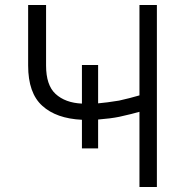

<svg xmlns="http://www.w3.org/2000/svg" viewBox="-20 -749 746 771"><path d="M458 -345Q503 -355 540 -366V-729H610V2H540V-300Q513 -292 459 -280Q425 -273 374 -269V-153H309V-268Q206 -273 150 -324Q93 -375 93 -486V-729H165V-486Q165 -407 203 -372Q242 -336 309 -333V-488H374V-334Q409 -337 458 -345Z"/></svg>

Font: Sinter Normal
Style: Regular
Weight: 350
Foundry: Adobe & rsms
Version: Version 1.000